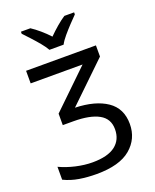

<svg xmlns="http://www.w3.org/2000/svg" viewBox="-171 -1041 926 1147"><g transform="rotate(-20 292.0 -467.0)"><path d="M499 -714V-643L254 -407Q382 -403 455.5 -353Q529 -303 529 -204Q529 -110 458 -50Q387 10 241 10Q183 10 131.5 1.5Q80 -7 35 -29V-111Q82 -89 137 -76.5Q192 -64 242 -64Q339 -64 387 -101Q435 -138 435 -205Q435 -272 378.5 -303Q322 -334 217 -334H150V-407L385 -634H55V-714ZM229 -784Q216 -807 194 -833.5Q172 -860 148 -886Q124 -912 106 -931V-944H166Q192 -927 220 -903Q248 -879 273 -852Q300 -879 328 -903Q356 -927 382 -944H444V-931Q425 -912 400.5 -886Q376 -860 353.5 -833.5Q331 -807 319 -784Z"/></g></svg>

Font: Noto Sans Historical
Style: Regular
Weight: 400
Designer: Monotype Design Team
Foundry: Monotype Imaging Inc.
Version: Version 2.013; ttfautohint (v1.8.4.7-5d5b)